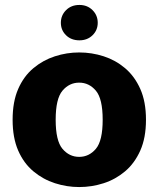

<svg xmlns="http://www.w3.org/2000/svg" viewBox="-20 -744 640 776"><path d="M300 12Q250 12 202 -3.5Q154 -19 115 -51.5Q76 -84 53.5 -135.5Q31 -187 31 -260Q31 -333 53.5 -384.5Q76 -436 115 -468.5Q154 -501 202 -516.5Q250 -532 300 -532Q351 -532 399 -516.5Q447 -501 485.5 -468.5Q524 -436 547 -384.5Q570 -333 570 -260Q570 -187 547 -135.5Q524 -84 485.5 -51.5Q447 -19 399 -3.5Q351 12 300 12ZM300 -110Q340 -110 367.5 -142.5Q395 -175 395 -260Q395 -345 367.5 -377.5Q340 -410 300 -410Q260 -410 232.5 -377.5Q205 -345 205 -260Q205 -175 232.5 -142.5Q260 -110 300 -110ZM301 -581Q268 -581 247 -601.5Q226 -622 226 -652Q226 -682 247 -703Q268 -724 301 -724Q333 -724 354 -703Q375 -682 375 -652Q375 -622 354 -601.5Q333 -581 301 -581Z"/></svg>

Font: Murecho
Style: Bold
Weight: 700
Designer: Neil Summerour
Foundry: Positype
Version: Version 1.010; ttfautohint (v1.8.3)